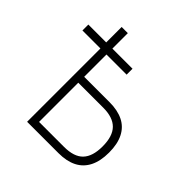

<svg xmlns="http://www.w3.org/2000/svg" viewBox="-183 -858 1011 1011"><g transform="rotate(45 322.5 -352.5)"><path d="M162 0V-546H28V-590H161V-705H207V-590H357V-546H207V-380H396Q456 -380 497.5 -359.5Q539 -339 560.5 -296.5Q582 -254 582 -191Q582 -127 560.5 -84.5Q539 -42 497.5 -21Q456 0 396 0ZM207 -44H393Q467 -44 501 -79.5Q535 -115 535 -189Q535 -265 500 -300.5Q465 -336 393 -336H207Z"/></g></svg>

Font: Nunito Sans 7pt Condensed ExtraLight
Style: Regular
Weight: 250
Width: 3
Designer: Vernon Adams
Foundry: Vernon Adams
Version: Version 3.101;gftools[0.9.27]